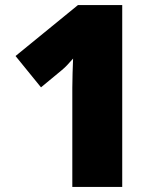

<svg xmlns="http://www.w3.org/2000/svg" viewBox="-20 -734 626 754"><path d="M460 0H264V-353Q264 -363 264 -389Q264 -415 265 -447Q266 -479 267 -504Q254 -489 243.5 -478Q233 -467 222 -458L141 -391L41 -514L286 -714H460Z"/></svg>

Font: Noto Sans Myanmar Black
Style: Regular
Weight: 900
Designer: Monotype Design Team
Foundry: Monotype Imaging Inc.
Version: Version 2.107; ttfautohint (v1.8.4.7-5d5b)